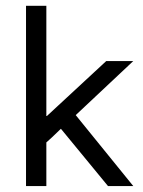

<svg xmlns="http://www.w3.org/2000/svg" viewBox="-20 -625 480 645"><path d="M336.9 -419.9Q287.1 -374 137.7 -235.4Q137.7 -235.4 135.7 -235.4Q135.7 -327.1 135.7 -605.5Q119.1 -605.5 67.4 -605.5Q67.4 -567.4 67.4 -453.1Q67.4 -339.8 67.4 0Q84 0 135.7 0Q135.7 -36.1 135.7 -146.5Q148.4 -157.2 184.6 -192.4Q224.6 -143.6 342.8 0Q364.3 0 427.7 0Q379.9 -59.6 234.4 -238.3Q282.2 -283.2 427.7 -419.9Q405.3 -419.9 336.9 -419.9Z"/></svg>

Font: TextaAlt
Style: Regular
Weight: 400
Designer: Daniel Hernandez & Miguel Hernandez
Version: Version 1.005;com.myfonts.easy.latinotype.texta.alt-regular.